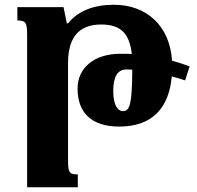

<svg xmlns="http://www.w3.org/2000/svg" viewBox="-20 -522 828 807"><path d="M307 211C271 211 266 203 266 152V-257C266 -360 308 -419 405 -419C484 -419 524 -385 534 -295C518 -296 502 -296 486 -296C375 -296 306 -236 306 -150C306 -49 364 10 481 10C627 10 691 -76 702 -201C721 -196 740 -190 758 -184L777 -243C753 -252 728 -260 703 -267C694 -415 594 -502 459 -502C375 -502 309 -477 266 -424H261L247 -492H53V-436C89 -436 94 -426 94 -375V265H307ZM456 -140C456 -199 474 -230 511 -230C519 -230 527 -230 536 -229C535 -85 526 -55 497 -55C473 -55 456 -83 456 -140Z"/></svg>

Font: Noto Serif Armenian Extra
Style: Regular
Weight: 800
Designer: Monotype Design Team
Foundry: Monotype Imaging Inc.
Version: Version 1.901